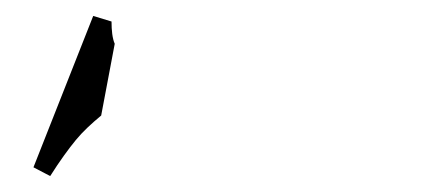

<svg xmlns="http://www.w3.org/2000/svg" viewBox="-20 -812 533 241"><path d="M107 -667C107 -667 124 -757 124 -757C124 -757 124 -757 124 -757C121 -764 120 -774 120 -785C120 -785 97 -792 97 -792C97 -792 22 -602 22 -602C22 -602 43 -591 43 -591C43 -591 43 -591 43 -591C55 -610 66 -625 75 -636C84 -647 95 -657 107 -667Z"/></svg>

Font: Only Serifs
Style: Regular
Weight: 500
Designer: Matt LaGrandeur
Version: Version 0.001